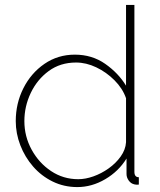

<svg xmlns="http://www.w3.org/2000/svg" viewBox="-20 -750 649 780"><path d="M44 -258Q44 -330 75 -391.5Q106 -453 160.5 -490.5Q215 -528 284 -528Q354 -528 407.5 -490.5Q461 -453 492 -402V-730H526V-52Q526 -30 544 -30V0Q532 1 526 -1Q512 -4 503 -16.5Q494 -29 494 -43V-106Q462 -54 407.5 -22Q353 10 294 10Q240 10 194 -12.5Q148 -35 114.5 -73.5Q81 -112 62.5 -160Q44 -208 44 -258ZM492 -172V-351Q478 -391 445 -424Q412 -457 371 -476.5Q330 -496 289 -496Q225 -496 178 -461.5Q131 -427 105 -372.5Q79 -318 79 -258Q79 -196 108.5 -142Q138 -88 187.5 -55Q237 -22 298 -22Q327 -22 359.5 -33.5Q392 -45 421.5 -66Q451 -87 470.5 -114.5Q490 -142 492 -172Z"/></svg>

Font: Raleway ExtraLight
Style: Regular
Weight: 200
Designer: Matt McInerney, Pablo Impallari, Rodrigo Fuenzalida
Foundry: Matt McInerney, Pablo Impallari, Rodrigo Fuenzalida
Version: Version 4.026